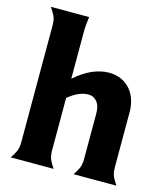

<svg xmlns="http://www.w3.org/2000/svg" viewBox="-108 -803 767 886"><g transform="rotate(15 275.5 -359.5)"><path d="M502 -80Q502 -54 509.5 -37Q517 -20 531 0H326Q340 -20 347.5 -37Q355 -54 355 -80V-298Q355 -311 352.5 -324.5Q350 -338 343 -348.5Q336 -359 325 -366Q314 -373 296 -373Q277 -373 253.5 -363.5Q230 -354 202 -331V-80Q202 -54 209.5 -37Q217 -20 231 0H26Q40 -20 47.5 -37Q55 -54 55 -80V-639Q55 -666 47 -682.5Q39 -699 25 -719H208Q205 -699 203.5 -681.5Q202 -664 202 -637V-423Q246 -461 286 -478Q326 -495 364 -495Q397 -495 423 -483Q449 -471 466.5 -450.5Q484 -430 493 -402.5Q502 -375 502 -345Z"/></g></svg>

Font: LT Museum
Style: Bold
Weight: 700
Designer: Daniel Lyons
Foundry: LyonsType
Version: Version 1.010